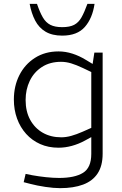

<svg xmlns="http://www.w3.org/2000/svg" viewBox="-20 -768 636 997"><path d="M292 209Q259 209 215.5 202.5Q172 196 138 187L103 178L113 135L148 142Q181 148 218.5 152Q256 156 287 156Q368 156 411 129.5Q454 103 454 31V-56L421 -38Q388 -20 353 -10.5Q318 -1 284 -1Q231 -1 188.5 -20Q146 -39 115.5 -73Q85 -107 68.5 -152.5Q52 -198 52 -251Q52 -321 80.5 -377.5Q109 -434 161.5 -467.5Q214 -501 284 -501Q320 -501 356 -489.5Q392 -478 426 -457L461 -436L470 -495H513V30Q513 93 487 132.5Q461 172 411.5 190.5Q362 209 292 209ZM113 -249Q113 -189 137 -145.5Q161 -102 202.5 -78.5Q244 -55 298 -55Q323 -55 350 -62.5Q377 -70 409 -84L454 -104V-394L410 -415Q376 -431 349.5 -439Q323 -447 297 -447Q239 -447 197.5 -420Q156 -393 134.5 -348Q113 -303 113 -249ZM303 -583Q251 -583 216.5 -603.5Q182 -624 162.5 -661.5Q143 -699 134 -748H172Q187 -704 202.5 -677.5Q218 -651 241.5 -639Q265 -627 303 -627Q342 -627 365 -639Q388 -651 403 -677.5Q418 -704 434 -748H471Q460 -673 420.5 -628Q381 -583 303 -583Z"/></svg>

Font: REM ExtraLight
Style: Regular
Weight: 250
Designer: Octavio Pardo
Foundry: Ashler Design
Version: Version 1.005;gftools[0.9.28]